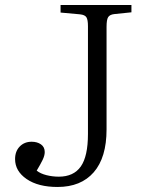

<svg xmlns="http://www.w3.org/2000/svg" viewBox="-20 -730 569 764"><path d="M209 14Q132 14 86 -17.5Q40 -49 40 -97Q40 -128 58.5 -147Q77 -166 106 -166Q128 -166 143 -155.5Q158 -145 158 -125Q158 -111 149.5 -93.5Q141 -76 126 -51Q141 -39 165 -33Q189 -27 214 -27Q273 -27 301.5 -67.5Q330 -108 330 -197V-626Q330 -651 324 -661Q318 -671 298 -673L221 -680V-710H503V-681L435 -674Q417 -672 410.5 -662Q404 -652 404 -623V-215Q404 -103 353 -44.5Q302 14 209 14Z"/></svg>

Font: Literata 36pt Light
Style: Regular
Weight: 300
Designer: Latin by Veronika Burian and Jose Scaglione. Greek by Irene Vlachou. Cyrillic by Vera Evstafieva.
Foundry: TypeTogether
Version: Version 3.002